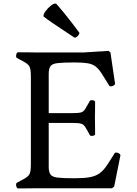

<svg xmlns="http://www.w3.org/2000/svg" viewBox="-20 -1054 765 1076"><path d="M181 1Q166 1 147.5 1.5Q129 2 81 2Q74 2 71 -12Q68 -26 75 -30Q102 -44 117.5 -53Q133 -62 140.5 -71Q148 -80 150.5 -95Q153 -110 153 -137V-623Q153 -650 150.5 -664.5Q148 -679 140.5 -688Q133 -697 117.5 -706Q102 -715 75 -729Q68 -733 71 -747Q74 -761 81 -761Q129 -761 147.5 -760.5Q166 -760 181 -760H448L588 -769L599 -760L624 -590Q627 -583 620 -577Q613 -571 603.5 -570Q594 -569 591 -576Q566 -617 549.5 -642.5Q533 -668 515.5 -681.5Q498 -695 471 -699.5Q444 -704 398 -704Q335 -704 304 -700.5Q273 -697 263 -683.5Q253 -670 253 -640V-420H387Q420 -420 434 -424Q448 -428 457.5 -443Q467 -458 484 -489Q487 -494 500 -492Q513 -490 513 -483Q513 -441 512.5 -424.5Q512 -408 512 -393Q512 -377 512.5 -360.5Q513 -344 513 -302Q513 -295 500 -293Q487 -291 484 -296Q467 -328 457.5 -342.5Q448 -357 434 -361Q420 -365 387 -365H253V-119Q253 -90 263 -76Q273 -62 304 -58.5Q335 -55 398 -55Q451 -55 483.5 -61Q516 -67 537.5 -82.5Q559 -98 577.5 -125Q596 -152 621 -193Q624 -200 633.5 -199Q643 -198 650 -192Q657 -186 654 -179L620 -9L608 1ZM396 -844Q326 -890 280.5 -921Q235 -952 224 -962Q222 -973 234.5 -990.5Q247 -1008 264.5 -1022Q282 -1036 294 -1034Q304 -1024 339 -981.5Q374 -939 423 -873Q427 -869 422 -860.5Q417 -852 409 -846.5Q401 -841 396 -844Z"/></svg>

Font: Anvers
Style: Regular
Weight: 400
Designer: Ishtar van Looy
Version: Version 1.000